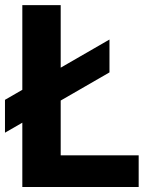

<svg xmlns="http://www.w3.org/2000/svg" viewBox="-26 -748 614 768"><path d="M63.3 0V-727.5H216.8V-126.8H528.7V0ZM-6.1 -217.2V-348.7L411.9 -589.9V-458.4Z"/></svg>

Font: Inter V
Style: 
Weight: 400
Designer: Rasmus Andersson
Foundry: rsms
Version: Version 4.000;git-a3f224843